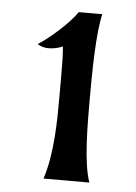

<svg xmlns="http://www.w3.org/2000/svg" viewBox="-43 -782 412 583"><g transform="rotate(5 162.5 -490.5)"><path d="M230 -485.8C230 -572.3 231.4 -689 245.6 -747.1H173.8C149.4 -710.9 93.8 -662.6 58.1 -639.6C66.9 -633.8 78.6 -629.9 90.8 -629.9C106.4 -629.9 122.6 -633.3 134.8 -639.2C137.2 -617.7 137.7 -591.3 137.7 -548.3V-490.2C137.7 -412.6 137.2 -314 111.3 -234.4H251C230.5 -292 230 -401.9 230 -485.8Z"/></g></svg>

Font: Amarante
Style: Regular
Weight: 400
Designer: Karolina Lach
Foundry: Sorkin Type Co.
Version: Version 1.001